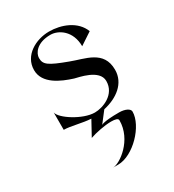

<svg xmlns="http://www.w3.org/2000/svg" viewBox="-176 -562 845 930"><g transform="rotate(-30 246.5 -97.0)"><path d="M182 266H210C296 266 399 157 399 78C399 62 374 49 340 49C249 49 239 61 239 61L286 0C363 -17 427 -64 427 -140C427 -249 327 -257 255 -285C155 -322 136 -336 136 -373C136 -399 163 -443 240 -443C285 -443 346 -404 346 -318L414 -363C388 -431 310 -460 242 -460C168 -460 86 -416 86 -334C86 -258 171 -222 234 -202C254 -196 363 -179 363 -114C363 -38 284 -9 239 -9C172 -9 72 -74 66 -109V-12C104 -12 162 6 209 8L164 90C194 79 249 68 285 68C307 68 323 72 323 83C323 193 220 266 182 266Z"/></g></svg>

Font: Cantique Normal
Style: Regular
Weight: 400
Designer: Sébastien Hayez
Foundry: Sébastien Hayez & Ariel Martín Pérez
Version: Version 1.000;hotconv 1.0.109;makeotfexe 2.5.65596